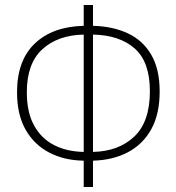

<svg xmlns="http://www.w3.org/2000/svg" viewBox="-20 -740 704 766"><path d="M351 -720V-637Q430 -635 490 -607Q550 -579 583.5 -521.5Q617 -464 617 -375Q617 -285 583.5 -224.5Q550 -164 490 -132.5Q430 -101 351 -99V6H314V-99Q237 -100 177 -131Q117 -162 82.5 -222Q48 -282 48 -372Q48 -499 119 -566.5Q190 -634 314 -637V-720ZM314 -602Q211 -600 149 -543.5Q87 -487 87 -372Q87 -292 116 -239.5Q145 -187 196 -161Q247 -135 314 -134ZM351 -602V-134Q453 -136 515.5 -195Q578 -254 578 -376Q578 -493 517.5 -546.5Q457 -600 351 -602Z"/></svg>

Font: Noto Sans Armenian SemiCondensed ExtraLight
Style: Regular
Weight: 200
Width: 4
Designer: Monotype Design Team
Foundry: Monotype Imaging Inc.
Version: Version 2.008; ttfautohint (v1.8.4.7-5d5b)